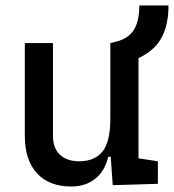

<svg xmlns="http://www.w3.org/2000/svg" viewBox="-20 -676 640 706"><path d="M410.6 -437 386.2 -517.6 405.8 -522.5Q451.2 -533.7 471.7 -565.4Q492.2 -597.2 492.2 -655.8H599.6Q599.6 -565.9 559.3 -515.1Q519 -464.4 430.2 -441.9ZM242.2 9.8Q160.6 9.8 116 -38.8Q71.3 -87.4 71.3 -175.8V-517.6H174.8V-175.8Q174.8 -131.3 200.2 -107.2Q225.6 -83 271.5 -83Q328.1 -83 356.9 -118.9Q385.7 -154.8 385.7 -239.3L412.1 -99.6H377.9Q365.7 -46.9 330.1 -18.6Q294.4 9.8 242.2 9.8ZM394.5 4.9 385.7 -119.1V-210H489.3V-93.8L560.5 -83V0ZM385.7 -146.5V-517.6H489.3V-175.8Z"/></svg>

Font: Cascadia Mono PL
Style: Regular
Weight: 400
Monospace: yes
Designer: Aaron Bell
Foundry: Saja Typeworks
Version: Version 2102.003